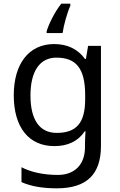

<svg xmlns="http://www.w3.org/2000/svg" viewBox="-20 -786 655 1046"><path d="M363 -754V-766H314C278 -722 244 -651 234 -615V-606H321C327 -649 347 -720 363 -754ZM275 -546C137 -546 55 -438 55 -267C55 -92 137 10 276 10C349 10 405 -16 442 -71H446C445 -59 443 -21 443 -5V16C443 110 387 167 295 167C218 167 148 152 97 125V206C148 229 212 240 290 240C454 240 530 162 530 9V-536H460L448 -465H443C403 -520 345 -546 275 -546ZM287 -472C395 -472 444 -413 444 -267V-246C444 -117 397 -62 289 -62C195 -62 146 -134 146 -266C146 -398 197 -472 287 -472Z"/></svg>

Font: Noto Sans Bhaiksuki
Style: Regular
Weight: 400
Designer: Monotype Design Team
Foundry: Monotype Imaging Inc.
Version: Version 2.002